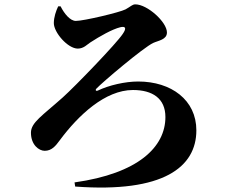

<svg xmlns="http://www.w3.org/2000/svg" viewBox="-20 -802 1040 881"><path d="M258 -773C275 -739 302 -706 328 -706C364 -706 529 -745 556 -759C580 -772 587 -782 601 -782C656 -782 746 -701 746 -653C746 -620 707 -616 683 -605C638 -584 449 -424 422 -395C416 -388 421 -383 428 -386C480 -411 554 -428 614 -428C766 -428 881 -343 881 -204C881 -36 731 84 325 54L322 35C615 -6 739 -128 739 -265C739 -351 679 -389 590 -389C463 -389 340 -274 254 -158C235 -132 217 -110 185 -110C159 -110 122 -137 122 -193C122 -240 174 -271 268 -355C327 -408 514 -602 543 -646C562 -673 556 -683 532 -677C495 -668 437 -635 394 -607C380 -598 364 -579 337 -579C291 -579 227 -653 227 -696C227 -723 237 -752 247 -773Z"/></svg>

Font: Noto Serif CJK HK Black
Style: Regular
Weight: 900
Designer: Ryoko NISHIZUKA 西塚涼子 (kana & ideographs); Frank Grießhammer (Latin, Greek & Cyrillic); Wenlong ZHANG 张文龙 (bopomofo); San
Foundry: Adobe
Version: Version 2.001;hotconv 1.1.0;makeotfexe 2.6.0